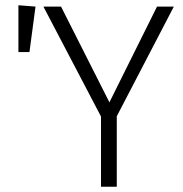

<svg xmlns="http://www.w3.org/2000/svg" viewBox="-20 -710 695 730"><path d="M424 0H364V-267L145 -685H212L396 -321L577 -685H641L424 -268ZM92 -512H50V-690L115 -685Z"/></svg>

Font: Trujillo Light
Style: Regular
Weight: 300
Designer: Fira Sans original fonts by bBox Type GmbH, Carrois Corporate GbR, & Edenspiekermann AG / Changes by Cristiano Sobral
Foundry: Fira Sans original fonts by bBox Type GmbH, Carrois Corporate GbR, & Edenspiekermann AG / Changes by Cristiano Sobral
Version: Version 4.301;July 28, 2020;FontCreator 13.0.0.2655 64-bit